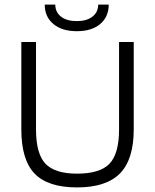

<svg xmlns="http://www.w3.org/2000/svg" viewBox="-20 -810 677 837"><path d="M499 -246V-627H563V-246Q563 -115 503 -54Q443 7 316 7Q189 7 131 -53Q73 -113 73 -246V-627H137V-246Q137 -140 178 -96.5Q219 -53 316 -53Q416 -53 457.5 -96.5Q499 -140 499 -246ZM408 -790H454Q454 -737 417 -705.5Q380 -674 315 -674Q250 -674 212.5 -705.5Q175 -737 175 -790H221Q221 -757 246 -737.5Q271 -718 315 -718Q358 -718 383 -737.5Q408 -757 408 -790Z"/></svg>

Font: Blinker Light
Style: Regular
Weight: 300
Designer: Juergen Huber
Foundry: supertype
Version: Version 1.017;hotconv 1.0.117;makeotfexe 2.5.65602